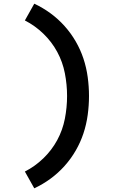

<svg xmlns="http://www.w3.org/2000/svg" viewBox="-20 -861 640 1042"><path d="M166 161 115 70Q170 42 215.5 -2Q261 -46 290.5 -100.5Q320 -155 332 -216.5Q344 -278 344 -340Q344 -402 332 -463.5Q320 -525 290.5 -579.5Q261 -634 215.5 -678Q170 -722 115 -750L166 -841Q213 -819 254.5 -788.5Q296 -758 330.5 -719.5Q365 -681 391 -636Q417 -591 433 -542.5Q449 -494 456 -442.5Q463 -391 463 -340Q463 -289 456 -237.5Q449 -186 433 -137.5Q417 -89 391 -44Q365 1 330.5 39.5Q296 78 254.5 108.5Q213 139 166 161Z"/></svg>

Font: Iosevka Fixed Extended
Style: Bold
Weight: 700
Width: 7
Monospace: yes
Designer: Belleve Invis
Foundry: Belleve Invis
Version: Version 24.1.1; ttfautohint (v1.8.4)